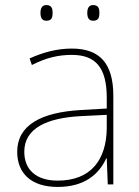

<svg xmlns="http://www.w3.org/2000/svg" viewBox="-20 -729 551 759"><path d="M140 -678C140 -661 145 -647 163 -647C185 -647 188 -661 188 -678C188 -694 185 -709 163 -709C145 -709 140 -694 140 -678ZM325 -678C325 -661 330 -647 348 -647C370 -647 373 -661 373 -678C373 -694 370 -709 348 -709C330 -709 325 -694 325 -678ZM264 -537C205 -537 150 -522 97 -498L106 -472C163 -501 211 -512 264 -512C357 -512 402 -463 402 -343V-300L299 -294C142 -285 48 -234 48 -129C48 -45 102 10 208 10C316 10 372 -42 400 -103H402L406 0H428V-350C428 -480 373 -537 264 -537ZM301 -270 402 -275V-220C400 -99 341 -15 208 -15C123 -15 76 -58 76 -129C76 -222 165 -263 301 -270Z"/></svg>

Font: Noto Sans Malayalam Thin
Style: Regular
Weight: 100
Designer: Jelle Bosma - Monotype Design Team
Foundry: Monotype Imaging Inc.
Version: Version 2.104